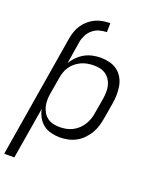

<svg xmlns="http://www.w3.org/2000/svg" viewBox="-172 -843 944 1157"><g transform="rotate(20 299.5 -264.0)"><path d="M-1 215 129 -572Q133 -595 141 -618Q149 -641 163 -661.5Q177 -682 196.5 -698.5Q216 -715 238 -725Q260 -735 284 -739Q308 -743 331 -743L330 -685Q307 -685 283.5 -678.5Q260 -672 240.5 -656Q221 -640 209.5 -617.5Q198 -595 194 -572L171 -428Q184 -451 204 -471Q224 -491 247.5 -504Q271 -517 297.5 -522.5Q324 -528 349 -528Q378 -528 406 -521Q434 -514 455.5 -498Q477 -482 491 -458Q505 -434 510 -406.5Q515 -379 514.5 -350Q514 -321 509 -292L492 -192Q488 -167 480.5 -141.5Q473 -116 459 -92.5Q445 -69 425.5 -49Q406 -29 382 -16Q358 -3 331.5 2.5Q305 8 280 8Q251 8 223 1Q195 -6 173.5 -22.5Q152 -39 138.5 -63Q125 -87 119 -115L64 215ZM256 -50Q276 -50 296.5 -53.5Q317 -57 336.5 -66.5Q356 -76 372.5 -91Q389 -106 400.5 -124Q412 -142 419 -161.5Q426 -181 429 -202L446 -302Q449 -323 449.5 -344Q450 -365 445.5 -384.5Q441 -404 430 -421Q419 -438 403 -449.5Q387 -461 367 -465.5Q347 -470 326 -470Q306 -470 285.5 -466.5Q265 -463 246.5 -454.5Q228 -446 211 -432.5Q194 -419 182 -401.5Q170 -384 163.5 -364.5Q157 -345 154 -325L137 -225Q133 -204 132.5 -182Q132 -160 136.5 -140Q141 -120 151.5 -102Q162 -84 178 -72Q194 -60 214.5 -55Q235 -50 256 -50Z"/></g></svg>

Font: Iosevka Light Extended
Style: Italic
Weight: 300
Width: 7
Italic angle: -9°
Monospace: yes
Designer: Belleve Invis
Foundry: Belleve Invis
Version: Version 32.5.0; ttfautohint (v1.8.4)